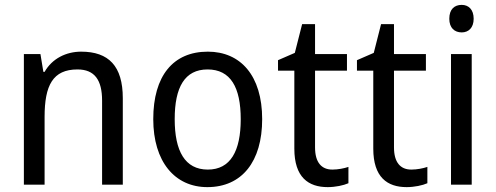

<svg xmlns="http://www.w3.org/2000/svg" viewBox="-20 -758 2034 788"><path d="M313 -546C252 -546 194 -518 163 -463H158L146 -536H78V0H163V-278C163 -408 197 -473 298 -473C368 -473 399 -430 399 -345V0H484V-355C484 -487 426 -546 313 -546Z M1056 -269C1056 -448 967 -546 833 -546C690 -546 609 -446 609 -269C609 -95 697 10 831 10C973 10 1056 -95 1056 -269ZM697 -269C697 -400 738 -473 832 -473C926 -473 968 -400 968 -269C968 -138 926 -62 833 -62C739 -62 697 -138 697 -269Z M1344 -62C1299 -62 1273 -92 1273 -153V-468H1404V-536H1273V-659H1220L1190 -541L1121 -511V-468H1188V-148C1188 -30 1246 10 1325 10C1356 10 1390 3 1410 -6V-73C1393 -67 1367 -62 1344 -62Z M1668 -62C1623 -62 1597 -92 1597 -153V-468H1728V-536H1597V-659H1544L1514 -541L1445 -511V-468H1512V-148C1512 -30 1570 10 1649 10C1680 10 1714 3 1734 -6V-73C1717 -67 1691 -62 1668 -62Z M1875 -738C1845 -738 1824 -720 1824 -681C1824 -644 1845 -625 1875 -625C1903 -625 1924 -644 1924 -681C1924 -719 1903 -738 1875 -738ZM1916 -536H1831V0H1916Z"/></svg>

Font: Noto Sans Lao UI SemCond
Style: Regular
Weight: 400
Width: 4
Designer: Monotype Design Team
Foundry: Monotype Imaging Inc.
Version: Version 2.000